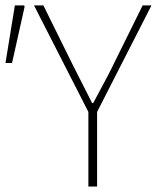

<svg xmlns="http://www.w3.org/2000/svg" viewBox="-40 -680 576 700"><path d="M282.2 0V-272L84 -660.2H118.2L224.1 -445.8Q283.2 -328.1 295.9 -304.2H299.8Q360.8 -417 374 -445.8L480 -660.2H512.2L314 -272V0ZM-20 -450.2 14.2 -660.2H47.9L49.8 -655.8L3.9 -450.2Z"/></svg>

Font: Source Sans 3 ExtraLight
Style: Regular
Weight: 200
Designer: Paul D. Hunt
Foundry: Adobe
Version: Version 3.052;hotconv 1.1.0;makeotfexe 2.6.0